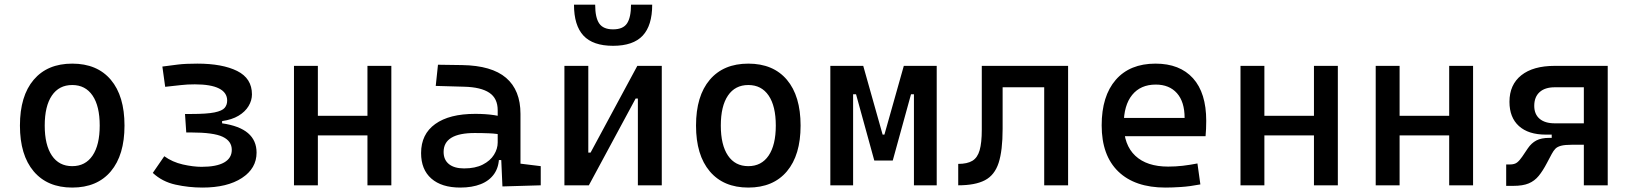

<svg xmlns="http://www.w3.org/2000/svg" viewBox="-20 -803 7071 832"><path d="M293 9.8Q185.5 9.8 126 -60.5Q66.4 -130.9 66.4 -258.8Q66.4 -387.2 126 -457.3Q185.5 -527.3 293 -527.3Q400.9 -527.3 460.2 -457.3Q519.5 -387.2 519.5 -258.8Q519.5 -130.9 460.2 -60.5Q400.9 9.8 293 9.8ZM293 -83Q350.1 -83 381.1 -128.9Q412.1 -174.8 412.1 -258.8Q412.1 -343.3 381.1 -388.9Q350.1 -434.6 293 -434.6Q235.8 -434.6 204.8 -388.9Q173.8 -343.3 173.8 -258.8Q173.8 -174.8 204.8 -128.9Q235.8 -83 293 -83Z M857.4 9.8Q797.9 9.8 740.5 -2.9Q683.1 -15.6 642.1 -53.7L691.9 -126Q727.1 -100.6 772.2 -90.3Q817.4 -80.1 853.5 -80.1Q918 -80.1 951.2 -98.9Q984.4 -117.7 984.4 -153.8Q984.4 -191.4 945.1 -210.2Q905.8 -229 807.6 -229H787.1L781.7 -309.1H809.1Q876.5 -309.1 909.7 -315.9Q942.9 -322.8 953.6 -335.7Q964.4 -348.6 964.4 -367.2Q964.4 -401.9 929 -419.7Q893.6 -437.5 824.2 -437.5Q790.5 -437.5 764.2 -434.3Q737.8 -431.2 695.8 -426.8L683.6 -514.6Q719.7 -519.5 751.7 -523.4Q783.7 -527.3 835 -527.3Q943.8 -527.3 1007.8 -495.4Q1071.8 -463.4 1071.8 -394Q1071.8 -367.7 1057.1 -343.3Q1042.5 -318.8 1013.7 -301.5Q984.9 -284.2 942.4 -278.3V-268.6Q1017.6 -257.8 1054.7 -226.1Q1091.8 -194.3 1091.8 -141.6Q1091.8 -73.2 1028.3 -31.7Q964.8 9.8 857.4 9.8Z M1572.3 0V-517.6H1675.8V0ZM1253.9 0V-517.6H1357.4V0ZM1284.2 -216.3V-301.3H1660.6V-216.3Z M2157.2 4.9 2150.4 -148.4 2136.7 -191.4V-325.2Q2136.7 -377 2100.3 -401.1Q2064 -425.3 1992.2 -427.2L1868.2 -430.7L1877.9 -522.5L1982.4 -521Q2110.8 -519 2173.1 -465.6Q2235.4 -412.1 2235.4 -309.6V-93.8L2323.2 -83V0ZM1974.6 9.8Q1893.6 9.8 1849.1 -29.3Q1804.7 -68.4 1804.7 -139.6Q1804.7 -221.7 1866 -265.6Q1927.2 -309.6 2039.1 -309.6Q2085.4 -309.6 2121.8 -304Q2158.2 -298.3 2186.5 -287.1L2165 -216.8Q2132.3 -224.1 2101.1 -225.3Q2069.8 -226.6 2037.1 -226.6Q1902.3 -226.6 1902.3 -144.5Q1902.3 -110.4 1925.5 -91.8Q1948.7 -73.2 1991.2 -73.2Q2039.6 -73.2 2072 -89.8Q2104.5 -106.4 2120.6 -132.3Q2136.7 -158.2 2136.7 -185.5V-242.2L2167 -109.4H2126L2142.6 -125Q2142.6 -80.1 2121.8 -50Q2101.1 -20 2063.5 -5.1Q2025.9 9.8 1974.6 9.8Z M2494.1 0V-141.6H2539.1L2741.7 -517.6H2775.9V-376H2734.4L2531.7 0ZM2425.8 0V-517.6H2529.3V0ZM2744.1 0V-517.6H2847.7V0ZM2636.7 -604.5Q2549.3 -604.5 2508.3 -648.7Q2467.3 -692.9 2467.3 -782.7H2559.1Q2559.1 -726.6 2576.7 -701.2Q2594.2 -675.8 2636.7 -675.8Q2680.2 -675.8 2697.3 -701.9Q2714.4 -728 2714.4 -782.7H2806.2Q2806.2 -692.4 2764.9 -648.4Q2723.6 -604.5 2636.7 -604.5Z M3222.7 9.8Q3115.2 9.8 3055.7 -60.5Q2996.1 -130.9 2996.1 -258.8Q2996.1 -387.2 3055.7 -457.3Q3115.2 -527.3 3222.7 -527.3Q3330.6 -527.3 3389.9 -457.3Q3449.2 -387.2 3449.2 -258.8Q3449.2 -130.9 3389.9 -60.5Q3330.6 9.8 3222.7 9.8ZM3222.7 -83Q3279.8 -83 3310.8 -128.9Q3341.8 -174.8 3341.8 -258.8Q3341.8 -343.3 3310.8 -388.9Q3279.8 -434.6 3222.7 -434.6Q3165.5 -434.6 3134.5 -388.9Q3103.5 -343.3 3103.5 -258.8Q3103.5 -174.8 3134.5 -128.9Q3165.5 -83 3222.7 -83Z M3792 -107.4 3806.6 -219.7H3812.5L3896.5 -517.6H3956.1V-394.5H3927.7L3848.6 -107.4ZM3578.1 0V-517.6H3676.8V0ZM3768.6 -107.4 3689.5 -394.5H3661.1V-517.6H3720.7L3804.7 -219.7H3808.6L3818.4 -107.4ZM3940.4 0V-517.6H4039.1V0Z M4132.3 0V-92.8Q4171.4 -92.8 4193.6 -106.2Q4215.8 -119.6 4225.1 -151.9Q4234.4 -184.1 4234.4 -241.2V-517.6H4324.7V-244.6Q4324.7 -150.4 4307.4 -97.2Q4290 -43.9 4248 -22Q4206.1 0 4132.3 0ZM4504.9 0V-517.6H4608.4V0ZM4259.8 -424.8V-517.6H4590.3V-424.8Z M5030.3 9.8Q4897.9 9.8 4825.9 -59.8Q4753.9 -129.4 4753.9 -259.8Q4753.9 -386.7 4814.9 -457Q4876 -527.3 4987.3 -527.3Q5092.3 -527.3 5149.7 -463.9Q5207 -400.4 5207 -279.3Q5207 -243.7 5204.1 -212.9H4840.8V-292H5113.3Q5113.3 -361.8 5080.1 -399.2Q5046.9 -436.5 4988.3 -436.5Q4922.4 -436.5 4886 -391.6Q4849.6 -346.7 4849.6 -264.6Q4849.6 -174.8 4899.7 -127.9Q4949.7 -81.1 5042 -81.1Q5074.2 -81.1 5105.5 -84.7Q5136.7 -88.4 5168.9 -94.7L5181.6 -3.9Q5135.7 4.9 5097.7 7.3Q5059.6 9.8 5030.3 9.8Z M5673.8 0V-517.6H5777.3V0ZM5355.5 0V-517.6H5459V0ZM5385.7 -216.3V-301.3H5762.2V-216.3Z M6259.8 0V-517.6H6363.3V0ZM5941.4 0V-517.6H6044.9V0ZM5971.7 -216.3V-301.3H6348.1V-216.3Z M6678.2 -219.7Q6603 -219.7 6562 -256.8Q6521 -293.9 6521 -361.8Q6521 -436 6572.3 -476.8Q6623.5 -517.6 6717.3 -517.6H6859.9V-424.8H6717.3Q6674.8 -424.8 6651.6 -403.8Q6628.4 -382.8 6628.4 -344.2Q6628.4 -308.1 6651.6 -288.3Q6674.8 -268.6 6717.3 -268.6H6850.1L6845.2 -219.7ZM6506.8 2.4V-90.3H6522.9Q6543 -90.3 6554 -98.9Q6564.9 -107.4 6576.2 -124L6600.6 -160.2Q6616.2 -183.1 6637.5 -194.3Q6658.7 -205.6 6694.3 -205.6H6787.1L6793 -175.8Q6761.2 -175.8 6744.6 -171.4Q6728 -167 6719.7 -158.2Q6711.4 -149.4 6704.1 -135.7L6683.1 -96.2Q6665.5 -62.5 6647.7 -40.8Q6629.9 -19 6604.5 -8.3Q6579.1 2.4 6537.6 2.4ZM6704.1 -175.8V-268.6H6866.7V-175.8ZM6843.3 0V-517.6H6946.8V0Z"/></svg>

Font: Cascadia Mono PL
Style: Regular
Weight: 400
Monospace: yes
Designer: Aaron Bell
Foundry: Saja Typeworks
Version: Version 2102.003